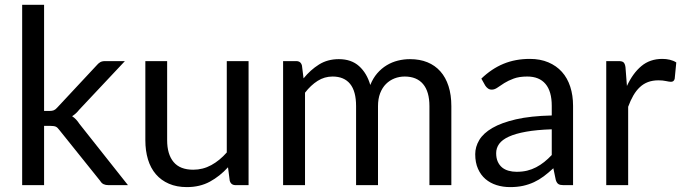

<svg xmlns="http://www.w3.org/2000/svg" viewBox="-20 -756 2789 784"><path d="M160 -736.5V-303H183Q193 -303 199.8 -305.8Q206.5 -308.5 214 -317L374 -488.5Q381 -497 388.8 -501.8Q396.5 -506.5 409.5 -506.5H490L303.5 -308Q290 -291 274.5 -281.5Q283.5 -275.5 290.8 -267.8Q298 -260 304.5 -250L502.5 0H423Q411.5 0 403.2 -3.8Q395 -7.5 389 -17.5L222.5 -225Q215 -235.5 207.8 -238.8Q200.5 -242 185.5 -242H160V0H70.5V-736.5Z M995 -506.5V0H942Q923 0 918 -18.5L911 -73Q878 -36.5 837 -14.2Q796 8 743 8Q701.5 8 669.8 -5.8Q638 -19.5 616.5 -44.5Q595 -69.5 584.2 -105Q573.5 -140.5 573.5 -183.5V-506.5H662.5V-183.5Q662.5 -126 688.8 -94.5Q715 -63 769 -63Q808.5 -63 842.8 -81.8Q877 -100.5 906 -133.5V-506.5Z M1136 0V-506.5H1189.5Q1208.5 -506.5 1213 -488L1219.5 -436Q1247.5 -470.5 1282.5 -492.5Q1317.5 -514.5 1363.5 -514.5Q1414.5 -514.5 1446.2 -486Q1478 -457.5 1492 -409Q1503 -436.5 1520.2 -456.5Q1537.5 -476.5 1559 -489.5Q1580.5 -502.5 1604.8 -508.5Q1629 -514.5 1654 -514.5Q1694 -514.5 1725.2 -501.8Q1756.5 -489 1778.2 -464.5Q1800 -440 1811.5 -404.2Q1823 -368.5 1823 -322.5V0H1733.5V-322.5Q1733.5 -382 1707.5 -412.8Q1681.5 -443.5 1632.5 -443.5Q1610.5 -443.5 1590.8 -435.8Q1571 -428 1556 -413Q1541 -398 1532.2 -375.2Q1523.5 -352.5 1523.5 -322.5V0H1434V-322.5Q1434 -383.5 1409.5 -413.5Q1385 -443.5 1338 -443.5Q1305 -443.5 1277 -425.8Q1249 -408 1225.5 -377.5V0Z M2233 -228Q2171.5 -226 2128.2 -218.2Q2085 -210.5 2057.8 -198Q2030.5 -185.5 2018.2 -168.5Q2006 -151.5 2006 -130.5Q2006 -110.5 2012.5 -96Q2019 -81.5 2030.2 -72.2Q2041.5 -63 2056.8 -58.8Q2072 -54.5 2089.5 -54.5Q2113 -54.5 2132.5 -59.2Q2152 -64 2169.2 -73Q2186.5 -82 2202.2 -94.5Q2218 -107 2233 -123ZM1945.5 -435Q1987.5 -475.5 2036 -495.5Q2084.5 -515.5 2143.5 -515.5Q2186 -515.5 2219 -501.5Q2252 -487.5 2274.5 -462.5Q2297 -437.5 2308.5 -402Q2320 -366.5 2320 -324V0H2280.5Q2267.5 0 2260.5 -4.2Q2253.5 -8.5 2249.5 -21L2239.5 -69Q2219.5 -50.5 2200.5 -36.2Q2181.5 -22 2160.5 -12.2Q2139.5 -2.5 2115.8 2.8Q2092 8 2063 8Q2033.5 8 2007.5 -0.2Q1981.5 -8.5 1962.2 -25Q1943 -41.5 1931.8 -66.8Q1920.5 -92 1920.5 -126.5Q1920.5 -156.5 1937 -184.2Q1953.5 -212 1990.5 -233.5Q2027.5 -255 2087 -268.8Q2146.5 -282.5 2233 -284.5V-324Q2233 -383 2207.5 -413.2Q2182 -443.5 2133 -443.5Q2100 -443.5 2077.8 -435.2Q2055.5 -427 2039.2 -416.8Q2023 -406.5 2011.2 -398.2Q1999.5 -390 1988 -390Q1979 -390 1972.5 -394.8Q1966 -399.5 1961.5 -406.5Z M2540 -405Q2564 -457 2599 -486.2Q2634 -515.5 2684.5 -515.5Q2700.5 -515.5 2715.2 -512Q2730 -508.5 2741.5 -501L2735 -434.5Q2732 -422 2720 -422Q2713 -422 2699.5 -425Q2686 -428 2669 -428Q2645 -428 2626.2 -421Q2607.5 -414 2592.8 -400.2Q2578 -386.5 2566.2 -366.2Q2554.5 -346 2545 -320V0H2455.5V-506.5H2506.5Q2521 -506.5 2526.5 -501Q2532 -495.5 2534 -482Z"/></svg>

Font: Lato 2
Style: Regular
Weight: 400
Designer: Lukasz Dziedzic with Adam Twardoch and Botio Nikoltchev
Foundry: tyPoland Lukasz Dziedzic
Version: Version 2.015; 2015-08-06; http://www.latofonts.com/